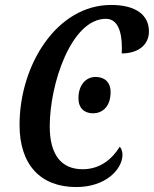

<svg xmlns="http://www.w3.org/2000/svg" viewBox="-20 -746 622 776"><path d="M288 10C409 10 475 -63 475 -121C475 -135 470 -147 464 -153C436 -108 389 -62 314 -62C226 -62 181 -123 181 -235C181 -409 269 -670 408 -670C469 -670 475 -586 472 -530C535 -530 582 -562 582 -619C582 -684 531 -726 429 -726C210 -726 59 -484 59 -241C59 -81 143 10 288 10ZM356 -288C390 -288 427 -311 427 -374C427 -415 401 -435 367 -435C324 -435 297 -399 297 -349C297 -309 321 -288 356 -288Z"/></svg>

Font: Noto Serif Condensed Semi
Style: Italic
Weight: 600
Width: 3
Italic angle: -12°
Designer: Monotype Design Team
Foundry: Monotype Imaging Inc.
Version: Version 1.901